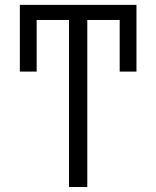

<svg xmlns="http://www.w3.org/2000/svg" viewBox="-20 -750 627 770"><path d="M59.6 -462.9V-730.5H527.3V-462.9H460V-669.9H330.1V0H256.8V-669.9H127V-462.9Z"/></svg>

Font: GenEi M Gothic v2 Regular
Style: Regular
Weight: 400
Version: Version 2.0